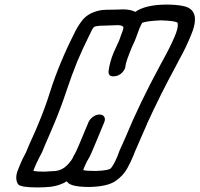

<svg xmlns="http://www.w3.org/2000/svg" viewBox="-20 -820 873 840"><path d="M174 -69 224 -72Q253 -76 273.5 -97Q294 -118 301 -135Q303 -141 307 -146Q314 -156 367 -285Q373 -299 387 -309Q401 -319 415 -319Q430 -319 436 -309Q439 -304 439 -298Q439 -292 436 -285Q381 -151 372 -134Q358 -112 349 -89Q346 -82 344 -76Q356 -72 399 -72Q458 -74 466 -85Q479 -101 494 -137L503 -161Q516 -189 529 -219Q589 -365 682 -537Q726 -616 744 -660Q758 -692 758 -711Q758 -716 757 -720Q749 -729 684 -731Q619 -728 602 -720Q596 -710 589 -693Q582 -675 578 -663Q574 -651 570 -642L558 -616Q531 -551 529 -532Q529 -526 526 -519Q523 -512 515 -503Q499 -486 476 -486Q455 -486 455 -505V-509Q460 -549 478 -592L501 -642Q504 -649 507 -659Q510 -669 514 -678Q518 -687 519 -694Q520 -696 520 -698Q520 -709 497 -710Q480 -710 466 -709Q452 -708 441 -708Q405 -708 393 -703Q386 -699 376 -676L370 -664Q342 -608 318 -551Q293 -489 272 -426Q248 -353 218 -281Q205 -249 191.5 -219Q178 -189 166 -159Q162 -149 153 -133Q136 -100 131 -86L126 -72Q144 -69 174 -69ZM143 0Q70 0 59 -14Q51 -27 51 -43Q51 -56 56 -70L65 -93Q74 -117 93 -152L96 -159Q109 -191 123 -221Q137 -251 149 -281Q178 -350 200 -421Q220 -484 246 -546Q272 -609 304 -672Q315 -697 336 -726Q363 -764 419 -775Q436 -778 489 -778Q503 -779 518 -779Q551 -779 572 -768Q615 -799 707 -800Q749 -800 780 -794Q833 -784 833 -735Q833 -707 816 -667Q793 -610 764 -559L749 -530Q681 -405 623 -278V-277Q610 -249 597.5 -219Q585 -189 571 -158L563 -138Q554 -115 536.5 -83Q519 -51 484.5 -27.5Q450 -4 372 -2Q291 -2 275 -23L273 -27Q241 -8 203 -3Q178 0 143 0Z"/></svg>

Font: Bubblez Graffiti
Style: Italic
Weight: 400
Italic angle: -22.5°
Designer: GGBotNet
Foundry: GGBotNet
Version: 1.00